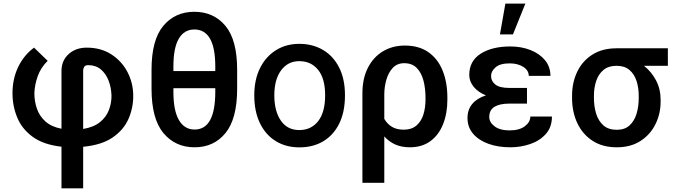

<svg xmlns="http://www.w3.org/2000/svg" viewBox="-20 -791 3705 1044"><path d="M314.3 233V6.7Q216.6 -4.3 158.2 -46.7Q99.8 -89.1 73.9 -151.5Q47.9 -213.8 47.9 -284.1Q47.9 -362.6 79 -427Q110.1 -491.5 165.1 -532L239.3 -460.2Q201.7 -423.7 185 -376.4Q168.3 -329.2 166.9 -284.1Q166.9 -240.1 180.8 -199.9Q194.6 -159.8 226.9 -130.7Q259.2 -101.6 314.3 -90.9V-404.8Q314.3 -461.6 353.2 -496.8Q392 -532 451.7 -532Q528.8 -532 585.6 -495.2Q642.4 -458.5 673.5 -398.6Q704.5 -338.8 704.5 -269.2Q704.5 -202.8 678.1 -143.3Q651.6 -83.8 592 -43.1Q532.3 -2.5 432.2 7.1V233ZM432.2 -408V-89.8Q489.7 -99.4 523.4 -126.8Q557.2 -154.1 571.7 -191.6Q586.3 -229 586.3 -269.2Q585.2 -313.9 570.7 -352.1Q556.1 -390.3 528.4 -413.5Q500.7 -436.8 459.5 -436.8Q443.5 -436.8 437.9 -427.6Q432.2 -418.3 432.2 -408Z M1269.5 -411.6V-308.9Q1269.5 -144.9 1206.1 -67.5Q1142.8 9.9 1038 9.9Q933.2 9.9 868.6 -67.5Q804 -144.9 804 -308.9V-411.6Q804 -574.2 868.1 -650.6Q932.2 -726.9 1036.6 -726.9Q1141.7 -726.9 1205.6 -650.6Q1269.5 -574.2 1269.5 -411.6ZM922.9 -429.7V-404.5H1150.6V-429.7Q1150.6 -630.7 1036.6 -630.7Q981.9 -630.7 952.4 -581Q922.9 -531.2 922.9 -429.7ZM1150.6 -291.9V-311.4H922.9V-291.9Q922.9 -188.9 953.1 -137.8Q983.3 -86.6 1038 -86.6Q1150.6 -86.6 1150.6 -291.9Z M1608 10.3Q1534.8 10.3 1479.6 -23.6Q1424.4 -57.5 1393.5 -121.1Q1362.6 -184.7 1362.6 -272.7Q1362.6 -357.6 1393.8 -420.5Q1425.1 -483.3 1480.3 -517.9Q1535.5 -552.6 1607.2 -552.6Q1680 -552.6 1736.2 -519.5Q1792.3 -486.5 1824 -424Q1855.8 -361.5 1855.8 -272.7Q1855.8 -182.2 1824.6 -119Q1793.3 -55.8 1737.6 -22.7Q1681.8 10.3 1608 10.3ZM1607.2 -83.8Q1671.9 -83.8 1709.9 -132.1Q1747.9 -180.4 1747.9 -272.7Q1747.9 -364 1709.7 -411.2Q1671.5 -458.5 1607.2 -458.5Q1545.5 -458.5 1508.5 -408.6Q1471.6 -358.7 1471.6 -272.7Q1471.6 -187.1 1506.9 -135.5Q1542.3 -83.8 1607.2 -83.8Z M1950.6 203.1V-283.4Q1950.6 -364.3 1980.5 -422.6Q2010.3 -480.8 2062.5 -512.1Q2114.7 -543.3 2181.5 -543.3Q2258.2 -543.3 2309.7 -507.1Q2361.2 -470.9 2386.9 -406.8Q2412.6 -342.7 2412.6 -259.6V-249.6Q2412.6 -174.4 2389.2 -115.6Q2365.8 -56.8 2320.1 -23.4Q2274.5 9.9 2208.5 9.9Q2163.4 9.9 2128.9 -5.5Q2094.5 -21 2069.6 -49.4V203.1ZM2069.6 -277.3V-144.5Q2084.9 -117.9 2110.4 -101.9Q2136 -85.9 2175.4 -85.9Q2217.7 -85.9 2243.8 -108Q2269.9 -130 2281.8 -167.1Q2293.7 -204.2 2293.7 -249.6V-259.6Q2293.7 -310.4 2282.5 -353.2Q2271.3 -396 2245.9 -421.7Q2220.5 -447.4 2177.9 -447.4Q2139.6 -447.4 2115.8 -421.9Q2092 -396.3 2080.8 -357.2Q2069.6 -318.2 2069.6 -277.3Z M2748.9 -312.9H2845.5V-227.6H2748.9Q2697.4 -227.6 2668.9 -210.4Q2640.3 -193.2 2640.3 -154.5Q2640.3 -126.4 2669 -104.2Q2697.8 -82 2751.1 -82Q2804 -82 2833.8 -104.6Q2863.6 -127.1 2863.6 -157.3H2981.2Q2981.2 -99.4 2947.8 -62.3Q2914.4 -25.2 2862.6 -7.6Q2810.7 9.9 2755 9.9Q2688.2 9.9 2635.7 -9.1Q2583.1 -28.1 2552.6 -63.7Q2522 -99.4 2522 -149.1Q2522 -195 2548.1 -226Q2574.2 -257.1 2622.2 -272.4Q2579.9 -289.4 2555.8 -318.9Q2531.6 -348.4 2531.6 -383.5Q2531.6 -459.2 2593.4 -498.8Q2655.2 -538.4 2755 -538.4Q2814.6 -538.4 2864.2 -519Q2913.7 -499.6 2943.4 -463.8Q2973 -427.9 2973 -378.6H2855.1Q2855.1 -408.4 2825.3 -427.4Q2795.5 -446.4 2751.4 -446.4Q2698.9 -446.4 2674.5 -424.9Q2650.2 -403.4 2650.2 -378.6Q2650.2 -349.4 2673.8 -331.1Q2697.4 -312.9 2748.9 -312.9ZM2698.5 -604 2728 -771.3H2836.6L2769.2 -604Z M3090.6 -258.5V-269.9Q3090.6 -343 3119 -401.6Q3147.4 -460.2 3201.5 -494.3Q3255.7 -528.4 3332.4 -528.4H3611.5V-433.2H3481.5Q3522.7 -400.9 3547.4 -353.5Q3572.1 -306.1 3572.1 -248.6V-238.6Q3572.1 -172.2 3544 -115.6Q3516 -58.9 3462.7 -24.5Q3409.4 9.9 3333.8 9.9Q3256.4 9.9 3202.1 -25.4Q3147.7 -60.7 3119.1 -121.6Q3090.6 -182.5 3090.6 -258.5ZM3209.5 -269.9V-258.5Q3209.5 -211.3 3221.9 -171.9Q3234.4 -132.5 3261.5 -108.8Q3288.7 -85.2 3333.8 -85.2Q3376.8 -85.2 3402.9 -108.8Q3429 -132.5 3441.1 -171.9Q3453.1 -211.3 3453.1 -258.5V-269.9Q3453.1 -313.9 3441.1 -351Q3429 -388.1 3402.5 -410.7Q3376.1 -433.2 3332.4 -433.2Q3288.7 -433.2 3261.5 -410.7Q3234.4 -388.1 3221.9 -351Q3209.5 -313.9 3209.5 -269.9Z"/></svg>

Font: Interface Medium
Style: Regular
Weight: 500
Designer: Rasmus Andersson
Foundry: rsms
Version: Version 1.8